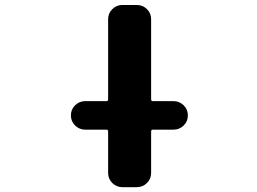

<svg xmlns="http://www.w3.org/2000/svg" viewBox="-20 -776 1040 776"><path d="M474.6 -19.5Q451.2 -19.5 434.1 -36.1Q417 -52.7 417 -77.1V-244.1Q417 -252 410.2 -252H324.2Q300.8 -252 283.7 -268.6Q266.6 -285.2 266.6 -309.6Q266.6 -334 283.7 -350.6Q300.8 -367.2 324.2 -367.2H410.2Q417 -367.2 417 -375V-698.2Q417 -722.7 434.1 -739.3Q451.2 -755.9 474.6 -755.9H533.2Q556.6 -755.9 573.7 -739.3Q590.8 -722.7 590.8 -698.2V-375Q590.8 -367.2 597.7 -367.2H681.6Q705.1 -367.2 722.2 -350.6Q739.3 -334 739.3 -309.6Q739.3 -285.2 722.2 -268.6Q705.1 -252 681.6 -252H597.7Q590.8 -252 590.8 -244.1V-77.1Q590.8 -52.7 573.7 -36.1Q556.6 -19.5 533.2 -19.5Z"/></svg>

Font: Rounded Mgen+ 1m bold
Style: Bold
Weight: 700
Designer: [Source Han Sans]
Ryoko NISHIZUKA  (kana & ideographs); Paul D. Hunt (Latin, Greek & Cyrillic); Wenlong ZHANG  (bopomofo
Version: Version 1.059.20150602